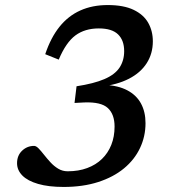

<svg xmlns="http://www.w3.org/2000/svg" viewBox="-20 -729 689 760"><path d="M248 -51Q291 -51 325.2 -63.8Q359.5 -76.5 383.5 -99.8Q407.5 -123 420.5 -155.5Q433.5 -188 433.5 -228Q433.5 -276.5 407 -301.2Q380.5 -326 314 -323.5L275 -321.5L283 -387.5Q351.5 -398 393 -415.8Q434.5 -433.5 453 -461.2Q471.5 -489 471.5 -526.5Q471.5 -569.5 447.2 -593Q423 -616.5 371 -616.5Q316 -616.5 278.5 -588.8Q241 -561 212.5 -493L159 -514.5Q181 -580 215.5 -623Q250 -666 297.8 -687.5Q345.5 -709 406.5 -709Q469.5 -709 509 -690Q548.5 -671 566.8 -638.5Q585 -606 585 -565.5Q585 -517 560.8 -479Q536.5 -441 490.2 -417.2Q444 -393.5 378 -386L394 -393Q448.5 -390.5 484.5 -371.2Q520.5 -352 538.2 -319Q556 -286 556 -241.5Q556 -189 534.2 -143Q512.5 -97 470.8 -62.5Q429 -28 368.8 -8.5Q308.5 11 232 11Q172 11 130.8 -1Q89.5 -13 68.5 -34.2Q47.5 -55.5 47.5 -83Q47.5 -113.5 67.5 -132.5Q87.5 -151.5 115 -151.5Q123 -151.5 132.8 -141.5Q142.5 -131.5 154.2 -116.5Q166 -101.5 179.8 -86.5Q193.5 -71.5 210.5 -61.2Q227.5 -51 248 -51Z"/></svg>

Font: Newsreader 9pt Medium
Style: Italic
Weight: 500
Italic angle: -17°
Designer: Hugues Gentile
Foundry: Production Type
Version: Version 1.003